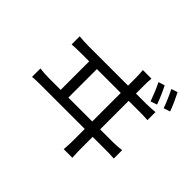

<svg xmlns="http://www.w3.org/2000/svg" viewBox="-188 -1083 1376 1376"><g transform="rotate(45 500.0 -395.0)"><path d="M794 -797 746 -782C766 -744 789 -686 804 -644L853 -661C839 -701 813 -761 794 -797ZM894 -828 846 -812C866 -775 889 -720 905 -676L954 -692C940 -733 913 -791 894 -828ZM693 -764H606C609 -731 610 -708 610 -694V-610H204C176 -610 145 -612 115 -615V-533C146 -535 176 -536 204 -536H290V-247H167C140 -247 109 -249 79 -253V-168C111 -171 140 -171 167 -171H610V-55C610 -45 610 -11 606 38H693C690 -11 690 -47 690 -57V-171H824C844 -171 880 -171 907 -168V-253C882 -250 855 -247 824 -247H690V-536H799C819 -536 856 -536 883 -533V-615C857 -613 830 -610 799 -610H690V-694C690 -706 690 -732 693 -764ZM368 -247V-536H610V-247Z"/></g></svg>

Font: Source Han Sans TC
Style: Regular
Weight: 400
Designer: Ryoko NISHIZUKA 西塚涼子 (kana, bopomofo & ideographs); Paul D. Hunt (Latin, Greek & Cyrillic); Sandoll Communications 산돌커뮤니
Foundry: Adobe
Version: Version 2.002;hotconv 1.0.116;makeotfexe 2.5.65601